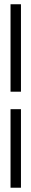

<svg xmlns="http://www.w3.org/2000/svg" viewBox="-20 -877 147 897"><path d="M29.2 -448.6V-857.1H77.9V-448.6ZM77.9 -366.9V0H29.2V-366.9Z"/></svg>

Font: Marapfhont
Style: Book
Weight: 400
Version: Version 0.15